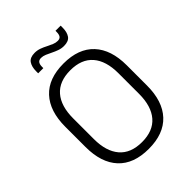

<svg xmlns="http://www.w3.org/2000/svg" viewBox="-231 -924 1051 1051"><g transform="rotate(-45 294.0 -399.0)"><path d="M294 11Q177.5 11 116.8 -54.5Q56 -120 56 -241.5V-398Q56 -519 116.8 -584.5Q177.5 -650 294 -650Q410 -650 471 -584.5Q532 -519 532 -398V-241.5Q532 -120 471 -54.5Q410 11 294 11ZM294 -41.5Q380.5 -41.5 424.8 -93.2Q469 -145 469 -239.5V-400Q469 -495 424.8 -546.2Q380.5 -597.5 294 -597.5Q207.5 -597.5 163.2 -546.2Q119 -495 119 -400V-239.5Q119 -145 163.2 -93.2Q207.5 -41.5 294 -41.5ZM364 -715.5Q344.5 -715.5 326.2 -722Q308 -728.5 291.5 -736.8Q275 -745 259.2 -751.8Q243.5 -758.5 228.5 -758.5Q212 -758.5 205 -748.5Q198 -738.5 198 -720V-710H158V-725.5Q158 -760.5 172.5 -781.8Q187 -803 223.5 -803Q243.5 -803 261.5 -796.5Q279.5 -790 296.2 -781.2Q313 -772.5 328.8 -766Q344.5 -759.5 359.5 -759.5Q376 -759.5 382.8 -769.5Q389.5 -779.5 389.5 -798V-807.5H429.5V-792Q429.5 -757 415 -736.2Q400.5 -715.5 364 -715.5Z"/></g></svg>

Font: Anek Kannada Medium Light
Style: Regular
Weight: 300
Version: Version 1.003